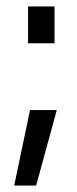

<svg xmlns="http://www.w3.org/2000/svg" viewBox="-20 -456 238 595"><path d="M73 -115H156L92 119H24ZM67 -436H149V-322H67Z"/></svg>

Font: TitilliumText22L 400 wt
Style: 400 wt
Weight: 400
Designer: Campivisivi
Foundry: Campivisivi
Version: 1.000